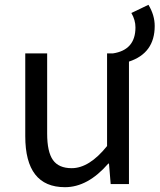

<svg xmlns="http://www.w3.org/2000/svg" viewBox="-20 -765 663 798"><path d="M597 -745Q623 -702 623 -657Q623 -544 516 -509V0H440L433 -85H430Q345 13 250 13Q85 13 85 -199V-543H176V-210Q176 -134 200 -100Q224 -66 278 -66Q351 -66 425 -158V-543H449Q543 -557 543 -651Q543 -682 526 -711Z"/></svg>

Font: Source Han Sans K Regular
Style: Regular
Weight: 400
Designer: Ryoko NISHIZUKA  (kana & ideographs); Paul D. Hunt (Latin, Greek & Cyrillic); Wenlong ZHANG  (bopomofo); Sandoll Communi
Foundry: Adobe Systems Incorporated
Version: Version 1.00 July 18, 2014, initial release